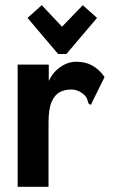

<svg xmlns="http://www.w3.org/2000/svg" viewBox="-20 -720 440 740"><path d="M48 -471H168V-408Q184 -442 213 -462Q242 -482 274 -482Q310 -482 336.5 -467Q363 -452 383 -423L334 -324L331 -316L322 -320Q319 -327 316.5 -336.5Q314 -346 302 -357Q292 -365 280 -370Q268 -375 254 -375Q230 -375 210.5 -365Q191 -355 179 -327.5Q167 -300 167 -248V0H48ZM141 -700 219 -617 299 -700 354 -651 236 -512H204L86 -651Z"/></svg>

Font: Inconsolata Condensed Black
Style: Regular
Weight: 900
Width: 3
Monospace: yes
Designer: Raph Levien, Cyreal, Brenton Simpson
Foundry: Raph Levien, Cyreal, Google
Version: Version 3.001; ttfautohint (v1.8.2.53-6de2)